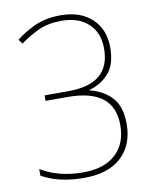

<svg xmlns="http://www.w3.org/2000/svg" viewBox="-83 -786 677 858"><g transform="rotate(-10 255.5 -357.0)"><path d="M445 -544Q445 -626 393 -675Q341 -724 251 -724Q185 -724 136.5 -702.5Q88 -681 47 -649L62 -629Q103 -659 146.5 -679Q190 -699 251 -699Q328 -699 372.5 -657.5Q417 -616 417 -544Q417 -384 228 -384H119V-359H220Q429 -359 429 -195Q429 -110 377 -62.5Q325 -15 230 -15Q118 -15 38 -64V-34Q115 10 230 10Q340 10 399 -45Q458 -100 458 -195Q458 -272 422 -313Q386 -354 321 -371V-373Q375 -388 410 -428Q445 -468 445 -544Z"/></g></svg>

Font: Noto Sans Display Thin
Style: Regular
Weight: 250
Designer: Monotype Design Team
Foundry: Monotype Imaging Inc.
Version: Version 1.900